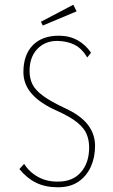

<svg xmlns="http://www.w3.org/2000/svg" viewBox="-20 -782 478 812"><path d="M225 10Q172 10 133 -9Q94 -28 62 -67L82 -89Q104 -54 141.5 -33.5Q179 -13 226 -14Q288 -14 322.5 -54Q357 -94 357 -158Q357 -189 346.5 -214.5Q336 -240 307.5 -263.5Q279 -287 222 -313Q151 -344 115 -384.5Q79 -425 79 -477Q79 -550 118.5 -590.5Q158 -631 229 -631Q274 -631 308.5 -611.5Q343 -592 365 -559L349 -539Q327 -576 296.5 -592Q266 -608 222 -609Q170 -609 137.5 -574.5Q105 -540 105 -482Q105 -450 117.5 -425Q130 -400 163 -376Q196 -352 256 -324Q321 -294 351.5 -254.5Q382 -215 382 -165Q382 -116 364 -76.5Q346 -37 311.5 -13.5Q277 10 225 10ZM161 -674 153 -690 290 -762 304 -734Z"/></svg>

Font: Inconsolata SemiCondensed ExtraLight
Style: Regular
Weight: 200
Width: 4
Monospace: yes
Designer: Raph Levien, Cyreal, Brenton Simpson
Foundry: Raph Levien, Cyreal, Google
Version: Version 3.100; ttfautohint (v1.8.4.7-5d5b)